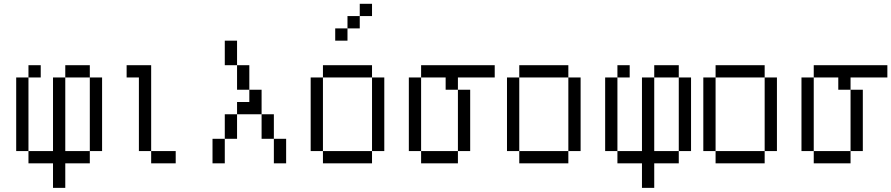

<svg xmlns="http://www.w3.org/2000/svg" viewBox="-20 -832 4540 978"><path d="M187.5 -437.5V-500H125V-437.5H62.5Q62.5 -437.5 62.5 -62.5H125V0H250Q250 0 250 125H312.5Q312.5 125 312.5 0H437.5V-62.5H312.5Q312.5 -62.5 312.5 -437.5H250Q250 -437.5 250 -62.5H125Q125 -62.5 125 -437.5ZM437.5 -62.5H500Q500 -62.5 500 -437.5H437.5Q437.5 -437.5 437.5 -62.5ZM312.5 -437.5H437.5V-500H312.5Z M875 0V-62.5H750V0ZM750 -62.5V-500H625V-437.5H687.5Q687.5 -437.5 687.5 -62.5Z M1062.5 -125Q1062.5 -125 1062.5 0H1125Q1125 0 1125 -125ZM1375 -125Q1375 -125 1375 0H1437.5Q1437.5 0 1437.5 -125ZM1125 -125H1187.5Q1187.5 -125 1187.5 -250H1125Q1125 -250 1125 -125ZM1375 -125Q1375 -125 1375 -250H1312.5Q1312.5 -250 1312.5 -125ZM1187.5 -250H1312.5Q1312.5 -250 1312.5 -375H1250V-312.5H1187.5ZM1250 -375Q1250 -375 1250 -500H1187.5Q1187.5 -500 1187.5 -375ZM1187.5 -500Q1187.5 -500 1187.5 -625H1125Q1125 -625 1125 -500Z M1875 -750V-812.5H1812.5V-750H1750V-687.5H1687.5V-625H1750V-687.5H1812.5V-750ZM1625 -62.5V0H1875V-62.5ZM1625 -62.5Q1625 -62.5 1625 -437.5H1562.5Q1562.5 -437.5 1562.5 -62.5ZM1875 -62.5H1937.5Q1937.5 -62.5 1937.5 -437.5H1875Q1875 -437.5 1875 -62.5ZM1625 -437.5H1875V-500H1625Z M2500 -437.5V-500H2125V-437.5H2062.5Q2062.5 -437.5 2062.5 -62.5H2125V0H2312.5V-62.5H2125Q2125 -62.5 2125 -437.5H2250V-375H2312.5V-62.5H2375V-375H2312.5V-437.5Z M2625 -62.5V0H2875V-62.5ZM2625 -62.5Q2625 -62.5 2625 -437.5H2562.5Q2562.5 -437.5 2562.5 -62.5ZM2875 -62.5H2937.5Q2937.5 -62.5 2937.5 -437.5H2875Q2875 -437.5 2875 -62.5ZM2625 -437.5H2875V-500H2625Z M3187.5 -437.5V-500H3125V-437.5H3062.5Q3062.5 -437.5 3062.5 -62.5H3125V0H3250Q3250 0 3250 125H3312.5Q3312.5 125 3312.5 0H3437.5V-62.5H3312.5Q3312.5 -62.5 3312.5 -437.5H3250Q3250 -437.5 3250 -62.5H3125Q3125 -62.5 3125 -437.5ZM3437.5 -62.5H3500Q3500 -62.5 3500 -437.5H3437.5Q3437.5 -437.5 3437.5 -62.5ZM3312.5 -437.5H3437.5V-500H3312.5Z M3625 -62.5V0H3875V-62.5ZM3625 -62.5Q3625 -62.5 3625 -437.5H3562.5Q3562.5 -437.5 3562.5 -62.5ZM3875 -62.5H3937.5Q3937.5 -62.5 3937.5 -437.5H3875Q3875 -437.5 3875 -62.5ZM3625 -437.5H3875V-500H3625Z M4500 -437.5V-500H4125V-437.5H4062.5Q4062.5 -437.5 4062.5 -62.5H4125V0H4312.5V-62.5H4125Q4125 -62.5 4125 -437.5H4250V-375H4312.5V-62.5H4375V-375H4312.5V-437.5Z"/></svg>

Font: BFUnifontExMono
Style: Regular
Weight: 500
Version: Version 15.0.06